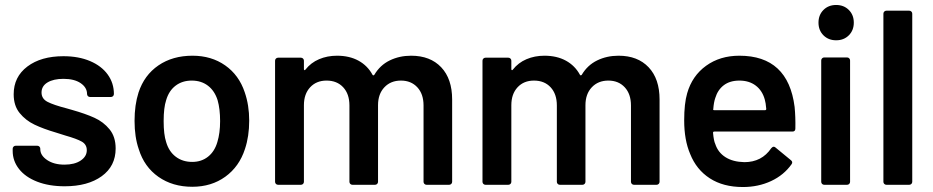

<svg xmlns="http://www.w3.org/2000/svg" viewBox="-20 -743 3752 772"><path d="M31 -136V-145Q31 -150 34.5 -153.5Q38 -157 43 -157H130Q135 -157 138.5 -153.5Q142 -150 142 -145V-143Q142 -118 169.5 -99.5Q197 -81 239 -81Q280 -81 304.5 -97.5Q329 -114 329 -139Q329 -162 309 -173.5Q289 -185 243 -198L205 -210Q154 -225 118.5 -242Q83 -259 59 -288.5Q35 -318 35 -364Q35 -434 90 -475.5Q145 -517 235 -517Q296 -517 342 -497.5Q388 -478 413 -443.5Q438 -409 438 -365Q438 -360 434.5 -356.5Q431 -353 426 -353H342Q337 -353 333.5 -356.5Q330 -360 330 -365Q330 -391 304.5 -408.5Q279 -426 235 -426Q195 -426 171 -411.5Q147 -397 147 -371Q147 -346 171 -333.5Q195 -321 249 -307L270 -301Q323 -286 359.5 -269.5Q396 -253 420.5 -223Q445 -193 445 -146Q445 -75 389 -34.5Q333 6 240 6Q177 6 129.5 -12.5Q82 -31 56.5 -63.5Q31 -96 31 -136Z M538 -143Q521 -192 521 -257Q521 -321 537 -371Q560 -441 617 -480Q674 -519 754 -519Q830 -519 885.5 -480Q941 -441 964 -372Q982 -320 982 -258Q982 -195 965 -144Q942 -73 886 -32.5Q830 8 753 8Q674 8 617 -32Q560 -72 538 -143ZM854 -172Q865 -208 865 -256Q865 -305 855 -340Q843 -378 816 -398.5Q789 -419 751 -419Q713 -419 686 -398.5Q659 -378 648 -340Q638 -310 638 -256Q638 -202 648 -172Q659 -134 686.5 -113Q714 -92 753 -92Q790 -92 816.5 -113Q843 -134 854 -172Z M1798 -343V-12Q1798 -7 1794.5 -3.5Q1791 0 1786 0H1695Q1690 0 1686.5 -3.5Q1683 -7 1683 -12V-319Q1683 -365 1658 -392Q1633 -419 1592 -419Q1551 -419 1525.5 -392Q1500 -365 1500 -320V-12Q1500 -7 1496.5 -3.5Q1493 0 1488 0H1397Q1392 0 1388.5 -3.5Q1385 -7 1385 -12V-319Q1385 -365 1360 -392Q1335 -419 1293 -419Q1252 -419 1227 -392Q1202 -365 1202 -320V-12Q1202 -7 1198.5 -3.5Q1195 0 1190 0H1098Q1093 0 1089.5 -3.5Q1086 -7 1086 -12V-499Q1086 -504 1089.5 -507.5Q1093 -511 1098 -511H1190Q1195 -511 1198.5 -507.5Q1202 -504 1202 -499V-465Q1202 -462 1204 -461Q1206 -460 1208 -463Q1230 -491 1263 -505Q1296 -519 1335 -519Q1385 -519 1421.5 -499Q1458 -479 1478 -442Q1481 -438 1485 -442Q1508 -481 1547 -500Q1586 -519 1633 -519Q1710 -519 1754 -472.5Q1798 -426 1798 -343Z M2632 -343V-12Q2632 -7 2628.5 -3.5Q2625 0 2620 0H2529Q2524 0 2520.5 -3.5Q2517 -7 2517 -12V-319Q2517 -365 2492 -392Q2467 -419 2426 -419Q2385 -419 2359.5 -392Q2334 -365 2334 -320V-12Q2334 -7 2330.5 -3.5Q2327 0 2322 0H2231Q2226 0 2222.5 -3.5Q2219 -7 2219 -12V-319Q2219 -365 2194 -392Q2169 -419 2127 -419Q2086 -419 2061 -392Q2036 -365 2036 -320V-12Q2036 -7 2032.5 -3.5Q2029 0 2024 0H1932Q1927 0 1923.5 -3.5Q1920 -7 1920 -12V-499Q1920 -504 1923.5 -507.5Q1927 -511 1932 -511H2024Q2029 -511 2032.5 -507.5Q2036 -504 2036 -499V-465Q2036 -462 2038 -461Q2040 -460 2042 -463Q2064 -491 2097 -505Q2130 -519 2169 -519Q2219 -519 2255.5 -499Q2292 -479 2312 -442Q2315 -438 2319 -442Q2342 -481 2381 -500Q2420 -519 2467 -519Q2544 -519 2588 -472.5Q2632 -426 2632 -343Z M3178 -226Q3178 -214 3166 -214H2852Q2847 -214 2847 -209Q2850 -176 2856 -164Q2867 -130 2897 -111Q2927 -92 2973 -91Q3043 -91 3081 -147Q3086 -153 3091 -153Q3095 -153 3098 -150L3160 -99Q3169 -92 3163 -83Q3132 -39 3080.5 -15Q3029 9 2967 9Q2888 9 2834 -26Q2780 -61 2755 -124Q2731 -180 2731 -259Q2731 -327 2743 -368Q2763 -438 2819 -478.5Q2875 -519 2953 -519Q3149 -519 3175 -313Q3179 -272 3178 -226ZM2856 -349Q2850 -332 2848 -305Q2846 -300 2852 -300H3056Q3061 -300 3061 -305Q3059 -330 3055 -343Q3045 -379 3018.5 -399Q2992 -419 2953 -419Q2915 -419 2890.5 -400.5Q2866 -382 2856 -349Z M3271 -652Q3271 -683 3291 -703Q3311 -723 3342 -723Q3373 -723 3393 -703Q3413 -683 3413 -652Q3413 -621 3393 -601Q3373 -581 3342 -581Q3311 -581 3291 -601Q3271 -621 3271 -652ZM3294 -512H3386Q3391 -512 3394.5 -508.5Q3398 -505 3398 -500V-12Q3398 -7 3394.5 -3.5Q3391 0 3386 0H3294Q3289 0 3285.5 -3.5Q3282 -7 3282 -12V-500Q3282 -505 3285.5 -508.5Q3289 -512 3294 -512Z M3544 -700H3636Q3641 -700 3644.5 -696.5Q3648 -693 3648 -688V-12Q3648 -7 3644.5 -3.5Q3641 0 3636 0H3544Q3539 0 3535.5 -3.5Q3532 -7 3532 -12V-688Q3532 -693 3535.5 -696.5Q3539 -700 3544 -700Z"/></svg>

Font: Barlow SemiBold
Style: Regular
Weight: 600
Designer: Jeremy Tribby
Foundry: Tribby Type
Version: Version 1.422